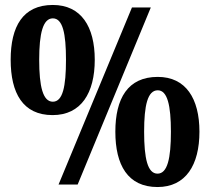

<svg xmlns="http://www.w3.org/2000/svg" viewBox="-20 -744 847 774"><path d="M192 -280C307 -280 362 -369 362 -503C362 -637 307 -724 193 -724C72 -724 23 -637 23 -503C23 -369 72 -280 192 -280ZM216 0H293L588 -714H512ZM193 -334C153 -334 138 -395 138 -503C138 -609 153 -670 193 -670C233 -670 246 -609 246 -503C246 -395 233 -334 193 -334ZM615 10C729 10 784 -79 784 -213C784 -347 729 -434 616 -434C495 -434 445 -347 445 -213C445 -79 495 10 615 10ZM615 -44C575 -44 561 -105 561 -213C561 -319 575 -380 616 -380C655 -380 669 -319 669 -213C669 -105 655 -44 615 -44Z"/></svg>

Font: Noto Serif Ethiopic Condensed Black
Style: Regular
Weight: 900
Width: 3
Designer: Monotype Design Team
Foundry: Monotype Imaging Inc.
Version: Version 2.102